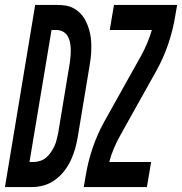

<svg xmlns="http://www.w3.org/2000/svg" viewBox="-63 -755 735 775"><path d="M-43 0 79 -735H169Q186 -735 202 -732.5Q218 -730 232.5 -722.5Q247 -715 258.5 -704Q270 -693 278 -679.5Q286 -666 291.5 -651Q297 -636 300.5 -620Q304 -604 305 -587.5Q306 -571 305.5 -554Q305 -537 303 -520Q301 -503 298 -486L251 -203Q247 -179 240.5 -155.5Q234 -132 223 -108.5Q212 -85 196.5 -65Q181 -45 160 -29.5Q139 -14 115 -7Q91 0 67 0ZM56 -101H72Q85 -101 99 -105.5Q113 -110 123.5 -119Q134 -128 142.5 -140.5Q151 -153 157 -166Q163 -179 166 -192.5Q169 -206 172 -219L219 -503Q221 -517 222 -531Q223 -545 222.5 -559Q222 -573 219 -586.5Q216 -600 209 -611Q202 -622 190 -628Q178 -634 164 -634H145ZM275 0 283 -46Q292 -102 311 -158Q330 -214 359 -266L506 -529Q520 -554 531 -580.5Q542 -607 550 -634H380L397 -735H652L644 -689Q635 -633 616 -577Q597 -521 568 -469L421 -206Q407 -181 396 -154.5Q385 -128 378 -101H547L530 0Z"/></svg>

Font: Iosevka Curly Extended
Style: Bold Italic
Weight: 700
Width: 7
Italic angle: -9°
Monospace: yes
Designer: Belleve Invis
Foundry: Belleve Invis
Version: Version 11.1.0; ttfautohint (v1.8.3)